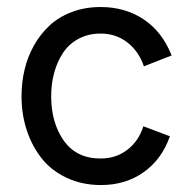

<svg xmlns="http://www.w3.org/2000/svg" viewBox="-20 -516 534 544"><path d="M266.1 8.3Q212.9 8.3 169.4 -12Q126 -32.2 98.4 -66.9Q70.8 -101.6 55.9 -146.7Q41 -191.9 41 -243.2Q41 -282.2 49.6 -318.6Q58.1 -355 76.4 -387.5Q94.7 -419.9 120.8 -444.1Q147 -468.3 184.1 -482.2Q221.2 -496.1 265.1 -496.1Q334.5 -496.1 387 -461.2Q439.5 -426.3 466.3 -358.9L387.7 -328.1Q373 -371.1 340.6 -396Q308.1 -420.9 265.1 -420.9Q230 -420.9 202.4 -406Q174.8 -391.1 158.2 -365.7Q141.6 -340.3 133.3 -309.1Q125 -277.8 125 -243.2Q125 -168.5 160.6 -117.7Q196.3 -66.9 265.1 -66.9Q308.6 -66.9 340.8 -91.6Q373 -116.2 386.2 -158.2L461.4 -129.9Q438.5 -64.5 387 -28.1Q335.4 8.3 266.1 8.3Z"/></svg>

Font: HK Grotesk Medium Legacy
Style: Regular
Weight: 500
Designer: Alfredo Marco Pradil
Foundry: Hanken Design Co.
Version: Version 2.022;PS 002.022;hotconv 1.0.88;makeotf.lib2.5.64775